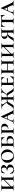

<svg xmlns="http://www.w3.org/2000/svg" viewBox="3336 -3872 549 7260"><g transform="rotate(-90 3610.0 -242.5)"><path d="M374 -456Q371 -456 371 -462Q371 -468 374 -468L420 -467Q460 -465 485 -465Q509 -465 549 -467L596 -468Q599 -468 599 -462Q599 -456 596 -456Q566 -456 552 -450.5Q538 -445 532.5 -431Q527 -417 527 -387V-81Q527 -51 532 -36.5Q537 -22 551.5 -17Q566 -12 596 -12Q599 -12 599 -6Q599 0 596 0Q566 0 549 -1L485 -2L421 -1Q404 0 374 0Q371 0 371 -6Q371 -12 374 -12Q404 -12 417.5 -17Q431 -22 436 -36.5Q441 -51 441 -81V-385Q441 -415 436 -429.5Q431 -444 417 -450Q403 -456 374 -456ZM133 -71 480 -418 498 -400 151 -53ZM33 -456Q31 -456 31 -462Q31 -468 33 -468L81 -467Q121 -465 143 -465Q169 -465 209 -467L255 -468Q257 -468 257 -462Q257 -456 255 -456Q226 -456 211.5 -450Q197 -444 192 -429.5Q187 -415 187 -385V-81Q187 -51 192 -36.5Q197 -22 211 -17Q225 -12 255 -12Q257 -12 257 -6Q257 0 255 0Q225 0 208 -1L143 -2L81 -1Q63 0 32 0Q30 0 30 -6Q30 -12 32 -12Q62 -12 76.5 -17Q91 -22 96 -36.5Q101 -51 101 -81V-387Q101 -417 96 -431Q91 -445 76.5 -450.5Q62 -456 33 -456Z M916 -121Q916 -181 884.5 -210.5Q853 -240 793 -240Q792 -240 790.5 -243Q789 -246 789 -250Q789 -253 790.5 -256Q792 -259 793 -259Q848 -259 876 -286Q904 -313 904 -361Q904 -403 884.5 -431.5Q865 -460 830 -460Q795 -460 760 -427.5Q725 -395 698 -335Q697 -331 691.5 -332Q686 -333 686 -336L699 -431Q700 -443 703 -446.5Q706 -450 714 -454Q784 -480 844 -480Q916 -480 959 -451.5Q1002 -423 1002 -380Q1002 -347 978 -317Q954 -287 919.5 -268Q885 -249 855 -247L869 -255Q935 -255 977.5 -222.5Q1020 -190 1020 -137Q1020 -95 993.5 -60.5Q967 -26 921.5 -7Q876 12 823 12Q788 12 753.5 3.5Q719 -5 698 -19Q690 -24 687.5 -28Q685 -32 684 -42L673 -140Q673 -143 678.5 -144Q684 -145 685 -142Q707 -80 746.5 -45Q786 -10 831 -10Q874 -10 895 -42Q916 -74 916 -121Z M1084 -233Q1084 -310 1124 -366Q1164 -422 1226 -451Q1288 -480 1352 -480Q1423 -480 1477 -445.5Q1531 -411 1560.5 -356Q1590 -301 1590 -240Q1590 -173 1555 -115Q1520 -57 1459.5 -22.5Q1399 12 1327 12Q1256 12 1200.5 -21.5Q1145 -55 1114.5 -111Q1084 -167 1084 -233ZM1492 -217Q1492 -284 1471 -338Q1450 -392 1410.5 -424Q1371 -456 1318 -456Q1252 -456 1217.5 -406.5Q1183 -357 1183 -262Q1183 -191 1204.5 -133.5Q1226 -76 1264 -43Q1302 -10 1351 -10Q1415 -10 1453.5 -65Q1492 -120 1492 -217Z M1887 -12Q2006 -12 2006 -119Q2006 -180 1971 -211.5Q1936 -243 1867 -243Q1829 -243 1769 -230L1766 -249Q1856 -263 1915 -263Q2098 -263 2098 -142Q2098 -99 2073 -66Q2048 -33 2004.5 -14.5Q1961 4 1905 4Q1878 4 1842 1Q1828 0 1808 -1Q1788 -2 1764 -2L1703 -1Q1685 0 1654 0Q1652 0 1652 -6Q1652 -12 1654 -12Q1685 -12 1699 -17Q1713 -22 1718 -36.5Q1723 -51 1723 -81V-387Q1723 -417 1718 -431Q1713 -445 1699 -450.5Q1685 -456 1655 -456Q1653 -456 1653 -462Q1653 -468 1655 -468H2039Q2048 -468 2048 -460Q2048 -440 2050 -392Q2052 -352 2052 -341Q2052 -339 2046.5 -339Q2041 -339 2040 -341Q2025 -390 1981.5 -422.5Q1938 -455 1887 -455H1869Q1842 -455 1830 -449.5Q1818 -444 1813.5 -430Q1809 -416 1809 -386V-81Q1809 -43 1824.5 -27.5Q1840 -12 1887 -12Z M2407 -12Q2410 -12 2410 -6Q2410 0 2407 0Q2370 0 2349 -1L2272 -2L2210 -1Q2192 0 2161 0Q2159 0 2159 -6Q2159 -12 2161 -12Q2190 -12 2204 -17.5Q2218 -23 2223.5 -37Q2229 -51 2229 -81V-387Q2229 -416 2223.5 -430.5Q2218 -445 2204 -450.5Q2190 -456 2161 -456Q2159 -456 2159 -462Q2159 -468 2161 -468L2209 -467Q2249 -465 2271 -465Q2298 -465 2328 -468Q2339 -469 2354.5 -470Q2370 -471 2391 -471Q2563 -471 2563 -356Q2563 -306 2538.5 -272Q2514 -238 2475.5 -221Q2437 -204 2394 -204Q2372 -204 2364 -207Q2361 -207 2361 -213Q2361 -215 2362.5 -217.5Q2364 -220 2367 -220Q2379 -218 2387 -218Q2423 -218 2444.5 -247Q2466 -276 2466 -334Q2466 -454 2368 -454Q2339 -454 2327 -441Q2315 -428 2315 -385V-85Q2315 -54 2322 -39Q2329 -24 2348 -18Q2367 -12 2407 -12Z M2739 -242H2922L2929 -219H2724ZM3113 0Q3093 0 3051 -2Q3009 -4 2991 -4Q2974 -4 2942 -2Q2910 0 2896 0Q2892 0 2892 -6Q2892 -12 2896 -12Q2920 -12 2930.5 -18Q2941 -24 2941 -37Q2941 -51 2926 -84L2791 -376L2828 -434L2699 -123Q2682 -81 2682 -59Q2682 -34 2699.5 -23Q2717 -12 2753 -12Q2758 -12 2758 -6Q2758 0 2753 0Q2739 0 2713 -2Q2685 -4 2661 -4Q2636 -4 2602 -2Q2572 0 2553 0Q2548 0 2548 -6Q2548 -12 2553 -12Q2584 -12 2603 -21Q2622 -30 2638 -54.5Q2654 -79 2676 -132L2824 -483Q2826 -487 2830 -487Q2834 -487 2835 -483L2996 -137Q3021 -83 3037.5 -57Q3054 -31 3070.5 -21.5Q3087 -12 3113 -12Q3117 -12 3117 -6Q3117 0 3113 0Z M3714 -109Q3679 -172 3662.5 -196Q3646 -220 3629 -229Q3612 -238 3581 -238Q3572 -238 3538 -236L3537 -254Q3563 -256 3574 -256Q3636 -260 3648 -260Q3684 -260 3704.5 -250Q3725 -240 3742.5 -215Q3760 -190 3796 -128Q3835 -62 3862 -37.5Q3889 -13 3922 -12Q3925 -12 3925 -6Q3925 0 3922 0H3822Q3798 0 3786.5 -5.5Q3775 -11 3760.5 -32Q3746 -53 3714 -109ZM3407 -12Q3437 -12 3451.5 -17.5Q3466 -23 3471.5 -37Q3477 -51 3477 -81V-387Q3477 -416 3471.5 -430.5Q3466 -445 3451.5 -450.5Q3437 -456 3408 -456Q3406 -456 3406 -462Q3406 -468 3408 -468L3456 -467Q3496 -465 3519 -465Q3544 -465 3584 -467L3630 -468Q3633 -468 3633 -462Q3633 -456 3630 -456Q3601 -456 3586.5 -450Q3572 -444 3567 -429.5Q3562 -415 3562 -385V-81Q3562 -51 3567 -36.5Q3572 -22 3586 -17Q3600 -12 3630 -12Q3633 -12 3633 -6Q3633 0 3630 0Q3600 0 3584 -1L3519 -2L3455 -1Q3438 0 3407 0Q3405 0 3405 -6Q3405 -12 3407 -12ZM3644 -247 3712 -351Q3743 -400 3743 -427Q3743 -456 3704 -456Q3701 -456 3701 -462Q3701 -468 3704 -468L3745 -467Q3785 -465 3818 -465Q3843 -465 3875 -467L3906 -468Q3908 -468 3908 -462Q3908 -456 3906 -456Q3863 -456 3820 -427Q3777 -398 3742 -349L3665 -240ZM3116 -12Q3150 -13 3176.5 -37.5Q3203 -62 3242 -128Q3277 -190 3295 -215Q3313 -240 3333 -250Q3353 -260 3389 -260Q3402 -260 3464 -256Q3474 -256 3502 -254L3501 -236Q3467 -238 3458 -238Q3427 -238 3409.5 -229Q3392 -220 3375.5 -195.5Q3359 -171 3325 -109Q3293 -52 3278.5 -31.5Q3264 -11 3252.5 -5.5Q3241 0 3216 0H3116Q3114 0 3114 -6Q3114 -12 3116 -12ZM3133 -456Q3130 -456 3130 -462Q3130 -468 3133 -468L3164 -467Q3196 -465 3220 -465Q3253 -465 3293 -467L3335 -468Q3337 -468 3337 -462Q3337 -456 3335 -456Q3295 -456 3295 -427Q3295 -399 3327 -351L3395 -247L3373 -240L3297 -349Q3262 -398 3219 -427Q3176 -456 3133 -456Z M3958 -12Q3988 -12 4002 -17Q4016 -22 4021 -36.5Q4026 -51 4026 -81V-387Q4026 -417 4021 -431Q4016 -445 4002 -450.5Q3988 -456 3958 -456Q3956 -456 3956 -462Q3956 -468 3958 -468H4312Q4322 -468 4322 -460L4323 -398Q4324 -379 4324 -350Q4324 -347 4318.5 -347Q4313 -347 4312 -350Q4298 -395 4262.5 -425Q4227 -455 4186 -455H4172Q4145 -455 4133 -449.5Q4121 -444 4116.5 -430Q4112 -416 4112 -386V-85Q4112 -55 4116.5 -41Q4121 -27 4133 -21.5Q4145 -16 4172 -16H4196Q4241 -16 4282 -49.5Q4323 -83 4341 -133Q4342 -136 4347 -136Q4352 -136 4352 -133Q4345 -61 4345 -15Q4345 -7 4342 -3.5Q4339 0 4330 0H3958Q3956 0 3956 -6Q3956 -12 3958 -12ZM4074 -227V-250Q4182 -250 4224.5 -255.5Q4267 -261 4272 -261Q4275 -261 4276.5 -254Q4278 -247 4278 -239Q4278 -230 4276.5 -222Q4275 -214 4272 -214Q4267 -214 4224.5 -220.5Q4182 -227 4074 -227Z M4764 -456Q4761 -456 4761 -462Q4761 -468 4764 -468L4810 -467Q4850 -465 4875 -465Q4899 -465 4939 -467L4986 -468Q4989 -468 4989 -462Q4989 -456 4986 -456Q4956 -456 4942 -450.5Q4928 -445 4922.5 -431Q4917 -417 4917 -387V-81Q4917 -51 4922 -36.5Q4927 -22 4941.5 -17Q4956 -12 4986 -12Q4989 -12 4989 -6Q4989 0 4986 0Q4956 0 4939 -1L4875 -2L4811 -1Q4794 0 4764 0Q4761 0 4761 -6Q4761 -12 4764 -12Q4794 -12 4807.5 -17Q4821 -22 4826 -36.5Q4831 -51 4831 -81V-385Q4831 -415 4826 -429.5Q4821 -444 4807 -450Q4793 -456 4764 -456ZM4531 -248H4870V-224H4531ZM4423 -456Q4421 -456 4421 -462Q4421 -468 4423 -468L4471 -467Q4511 -465 4533 -465Q4559 -465 4599 -467L4645 -468Q4647 -468 4647 -462Q4647 -456 4645 -456Q4616 -456 4601.5 -450Q4587 -444 4582 -429.5Q4577 -415 4577 -385V-81Q4577 -51 4582 -36.5Q4587 -22 4601 -17Q4615 -12 4645 -12Q4647 -12 4647 -6Q4647 0 4645 0Q4615 0 4598 -1L4533 -2L4471 -1Q4453 0 4422 0Q4420 0 4420 -6Q4420 -12 4422 -12Q4452 -12 4466.5 -17Q4481 -22 4486 -36.5Q4491 -51 4491 -81V-387Q4491 -417 4486 -431Q4481 -445 4466.5 -450.5Q4452 -456 4423 -456Z M5393 -456Q5390 -456 5390 -462Q5390 -468 5393 -468L5439 -467Q5479 -465 5504 -465Q5528 -465 5568 -467L5615 -468Q5618 -468 5618 -462Q5618 -456 5615 -456Q5585 -456 5571 -450.5Q5557 -445 5551.5 -431Q5546 -417 5546 -387V-81Q5546 -51 5551 -36.5Q5556 -22 5570.5 -17Q5585 -12 5615 -12Q5618 -12 5618 -6Q5618 0 5615 0Q5585 0 5568 -1L5504 -2L5440 -1Q5423 0 5393 0Q5390 0 5390 -6Q5390 -12 5393 -12Q5423 -12 5436.5 -17Q5450 -22 5455 -36.5Q5460 -51 5460 -81V-385Q5460 -415 5455 -429.5Q5450 -444 5436 -450Q5422 -456 5393 -456ZM5152 -71 5499 -418 5517 -400 5170 -53ZM5052 -456Q5050 -456 5050 -462Q5050 -468 5052 -468L5100 -467Q5140 -465 5162 -465Q5188 -465 5228 -467L5274 -468Q5276 -468 5276 -462Q5276 -456 5274 -456Q5245 -456 5230.5 -450Q5216 -444 5211 -429.5Q5206 -415 5206 -385V-81Q5206 -51 5211 -36.5Q5216 -22 5230 -17Q5244 -12 5274 -12Q5276 -12 5276 -6Q5276 0 5274 0Q5244 0 5227 -1L5162 -2L5100 -1Q5082 0 5051 0Q5049 0 5049 -6Q5049 -12 5051 -12Q5081 -12 5095.5 -17Q5110 -22 5115 -36.5Q5120 -51 5120 -81V-387Q5120 -417 5115 -431Q5110 -445 5095.5 -450.5Q5081 -456 5052 -456Z M5664 -12Q5701 -11 5722 -35Q5743 -59 5766 -105Q5796 -172 5841 -199.5Q5886 -227 5963 -227L5970 -223Q5862 -223 5816 -255.5Q5770 -288 5770 -346Q5770 -403 5817.5 -437Q5865 -471 5945 -471Q5965 -471 5992 -468Q6004 -467 6019 -466Q6034 -465 6051 -465Q6075 -465 6113 -467L6162 -468Q6164 -468 6164 -462Q6164 -456 6162 -456Q6132 -456 6117.5 -450.5Q6103 -445 6098 -431Q6093 -417 6093 -387V-81Q6093 -51 6098 -36.5Q6103 -22 6117 -17Q6131 -12 6162 -12Q6164 -12 6164 -6Q6164 0 6162 0Q6131 0 6113 -1L6051 -2L5985 -1Q5969 0 5939 0Q5937 0 5937 -6Q5937 -12 5939 -12Q5969 -12 5983 -17Q5997 -22 6002 -36.5Q6007 -51 6007 -81V-385Q6007 -427 5991.5 -442.5Q5976 -458 5944 -458Q5854 -458 5854 -368Q5854 -309 5883.5 -273Q5913 -237 5968 -237Q5983 -237 6000.5 -239Q6018 -241 6028 -244L6026 -221Q5976 -222 5946.5 -212Q5917 -202 5894 -173.5Q5871 -145 5845 -88Q5826 -47 5816.5 -29.5Q5807 -12 5800.5 -6Q5794 0 5785 0H5664Q5662 0 5662 -6Q5662 -12 5664 -12Z M6230 -332Q6229 -329 6224 -329Q6219 -329 6219 -332Q6223 -363 6227.5 -413.5Q6232 -464 6232 -490Q6232 -495 6237.5 -495Q6243 -495 6243 -490Q6243 -477 6258 -473.5Q6273 -470 6296 -470Q6382 -468 6447 -468L6534 -469Q6551 -470 6580 -470Q6618 -470 6637 -474.5Q6656 -479 6661 -494Q6662 -497 6667.5 -497Q6673 -497 6673 -494Q6673 -488 6671 -464Q6670 -439 6668 -401.5Q6666 -364 6665 -332Q6665 -329 6659 -329Q6653 -329 6653 -332Q6648 -386 6617.5 -418Q6587 -450 6542 -450Q6511 -450 6501 -437Q6491 -424 6491 -387V-81Q6491 -50 6496.5 -36Q6502 -22 6518 -17Q6534 -12 6569 -12Q6572 -12 6572 -6Q6572 0 6569 0Q6537 0 6518 -1L6445 -2L6375 -1Q6356 0 6322 0Q6320 0 6320 -6Q6320 -12 6322 -12Q6357 -12 6373.5 -17Q6390 -22 6396 -36.5Q6402 -51 6402 -81V-389Q6402 -416 6398.5 -428Q6395 -440 6385 -445Q6375 -450 6353 -450Q6264 -450 6230 -332Z M6842 -242H7025L7032 -219H6827ZM7216 0Q7196 0 7154 -2Q7112 -4 7094 -4Q7077 -4 7045 -2Q7013 0 6999 0Q6995 0 6995 -6Q6995 -12 6999 -12Q7023 -12 7033.5 -18Q7044 -24 7044 -37Q7044 -51 7029 -84L6894 -376L6931 -434L6802 -123Q6785 -81 6785 -59Q6785 -34 6802.5 -23Q6820 -12 6856 -12Q6861 -12 6861 -6Q6861 0 6856 0Q6842 0 6816 -2Q6788 -4 6764 -4Q6739 -4 6705 -2Q6675 0 6656 0Q6651 0 6651 -6Q6651 -12 6656 -12Q6687 -12 6706 -21Q6725 -30 6741 -54.5Q6757 -79 6779 -132L6927 -483Q6929 -487 6933 -487Q6937 -487 6938 -483L7099 -137Q7124 -83 7140.5 -57Q7157 -31 7173.5 -21.5Q7190 -12 7216 -12Q7220 -12 7220 -6Q7220 0 7216 0Z"/></g></svg>

Font: Cormorant Unicase SemiBold
Style: Regular
Weight: 600
Designer: Christian Thalmann (Catharsis Fonts)
Foundry: Catharsis Fonts
Version: Version 4.000